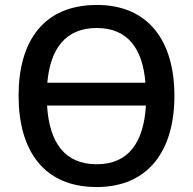

<svg xmlns="http://www.w3.org/2000/svg" viewBox="-20 -745 780 775"><path d="M684 -358C684 -580 579 -725 371 -725C156 -725 55 -579 55 -359C55 -138 156 10 370 10C579 10 684 -137 684 -358ZM371 -632C495 -632 556 -549 567 -411H171C183 -549 245 -632 371 -632ZM370 -82C241 -82 179 -170 170 -319H569C560 -170 499 -82 370 -82Z"/></svg>

Font: Noto Sans Thai Medium
Style: Regular
Weight: 500
Designer: Monotype Design Team
Foundry: Monotype Imaging Inc.
Version: Version 1.901